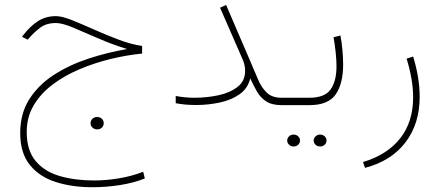

<svg xmlns="http://www.w3.org/2000/svg" viewBox="-20 -432 1806 789"><path d="M564 -243.2V-211.9Q500.5 -205.6 434.1 -189.5Q367.7 -173.3 306.2 -147.2Q244.6 -121.1 195.8 -84.2Q147 -47.4 118.4 1Q89.8 49.3 89.8 109.9Q89.8 186 126.5 229.7Q163.1 273.4 225.8 291.5Q288.6 309.6 366.7 309.6Q416 309.6 469 300.8Q522 292 568.4 273.9L575.2 301.3Q530.8 319.3 473.9 328.4Q417 337.4 359.4 337.4Q276.4 337.4 209 315.9Q141.6 294.4 102.3 245.4Q63 196.3 63 114.7Q63 34.2 100.8 -24.9Q138.7 -84 202.1 -124.8Q265.6 -165.5 343.8 -191.2Q421.9 -216.8 502.4 -230.5Q441.4 -249 384 -274.2Q326.7 -299.3 281 -318.4Q235.4 -337.4 210 -337.4Q169.9 -337.4 144.3 -317.6Q118.7 -297.9 98.6 -274.4L94.2 -269L70.3 -280.8L74.7 -286.6Q103.5 -324.2 135.7 -345Q168 -365.7 210.4 -365.7Q234.4 -365.7 275.4 -349.4Q316.4 -333 366.7 -310.5Q417 -288.1 468.3 -268.8Q519.5 -249.5 564 -243.2ZM352.1 74.2Q352.1 64 359.6 56.4Q367.2 48.8 379.4 48.8Q391.1 48.8 398.7 56.2Q406.2 63.5 406.2 74.2Q406.2 85 398.7 92.3Q391.1 99.6 379.4 99.6Q367.2 99.6 359.6 92Q352.1 84.5 352.1 74.2Z M987.3 -141.1Q987.3 -162.6 978.3 -184.8Q969.2 -207 958.5 -230.5L884.3 -400.4L909.2 -411.6L1008.8 -179.7Q1025.4 -141.6 1039.6 -107.4Q1053.7 -73.2 1075.7 -51.8Q1097.7 -30.3 1136.7 -30.3H1166V0H1136.7Q1096.7 0 1073 -15.9Q1049.3 -31.7 1035.2 -57.1Q1021 -82.5 1008.3 -109.9Q998.5 -68.4 964.1 -44.4Q929.7 -20.5 882.3 -10.5Q835 -0.5 786.1 -0.5Q761.2 -0.5 740.7 -2.4Q720.2 -4.4 702.1 -7.8V-37.6Q741.7 -30.3 778.8 -30.3Q829.6 -30.3 877.4 -40.5Q925.3 -50.8 956.3 -75Q987.3 -99.1 987.3 -141.1Z M1145.5 -30.3H1251Q1314.5 -30.3 1338.6 -64.5Q1362.8 -98.6 1362.8 -159.7Q1362.8 -184.6 1359.4 -217Q1356 -249.5 1350.6 -278.8L1378.9 -286.1Q1384.3 -259.3 1387.2 -226.1Q1390.1 -192.9 1390.1 -167.5Q1390.1 -87.9 1359.4 -43.9Q1328.6 0 1252 0H1145.5ZM1269 145.5Q1269 135.7 1276.6 128.4Q1284.2 121.1 1295.4 121.1Q1306.6 121.1 1314.2 128.2Q1321.8 135.3 1321.8 145.5Q1321.8 155.8 1314.2 162.8Q1306.6 169.9 1295.4 169.9Q1284.2 169.9 1276.6 162.6Q1269 155.3 1269 145.5ZM1160.2 145.5Q1160.2 135.7 1167.7 128.4Q1175.3 121.1 1186.5 121.1Q1197.8 121.1 1205.3 128.2Q1212.9 135.3 1212.9 145.5Q1212.9 155.8 1205.3 162.8Q1197.8 169.9 1186.5 169.9Q1175.3 169.9 1167.7 162.6Q1160.2 155.3 1160.2 145.5Z M1480 257.8 1471.7 233.9Q1571.3 204.1 1624.5 136.5Q1677.7 68.8 1677.7 -31.7Q1677.7 -104.5 1650.9 -190.9L1677.7 -199.7Q1704.6 -111.8 1704.6 -34.7Q1704.6 77.1 1645.8 153.6Q1586.9 230 1480 257.8Z"/></svg>

Font: Vazirmatn RD FD Thin
Style: Regular
Weight: 100
Designer: Saber Rastikerdar
Foundry: Saber Rastikerdar
Version: Version 33.003